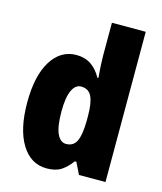

<svg xmlns="http://www.w3.org/2000/svg" viewBox="-115 -844 789 938"><g transform="rotate(15 280.0 -375.0)"><path d="M209 10Q129 10 82 -66Q35 -142 35 -277Q35 -413 82 -488Q129 -563 208 -563Q251 -563 282 -542.5Q313 -522 335 -482H340Q337 -515 335.5 -544.5Q334 -574 334 -595V-760H505V0H371L342 -59H334Q309 -25 281.5 -7.5Q254 10 209 10ZM270 -130Q307 -130 322.5 -161.5Q338 -193 339 -263V-290Q339 -356 323.5 -388Q308 -420 270 -420Q241 -420 224.5 -384.5Q208 -349 208 -278Q208 -202 224.5 -166Q241 -130 270 -130Z"/></g></svg>

Font: Noto Sans Lao UI Cond Blk
Style: Regular
Weight: 900
Width: 3
Designer: Monotype Design Team
Foundry: Monotype Imaging Inc.
Version: Version 2.000; ttfautohint (v1.8.4.7-5d5b)